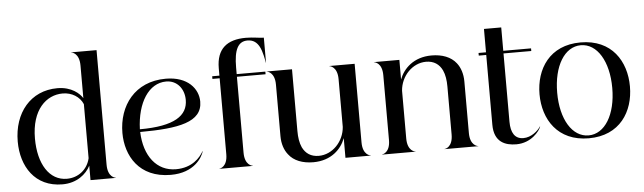

<svg xmlns="http://www.w3.org/2000/svg" viewBox="-50 -990 3997 1191"><g transform="rotate(-5 1949.0 -394.5)"><path d="M471.5 -713.5V-510.5C454 -539 405 -586 316 -586C149 -586 42.5 -456 42.5 -277C42.5 -123.5 124.5 11 296.5 11C386 11 445.5 -38.5 471.5 -90V0H630V-1C625 -1 579 -8.5 579 -86.5V-800H420.5V-799C425.5 -799 471.5 -791.5 471.5 -713.5ZM471.5 -473V-136.5C456 -68 399 -21 326.5 -21C218 -21 150.5 -127.5 150.5 -287C150.5 -466.5 244 -550.5 346 -550.5C402.5 -550.5 451.5 -520.5 471.5 -473Z M971 11C1117.5 11 1169 -80 1180.5 -117.5L1179 -118C1157.5 -79.5 1107 -21 1006 -21C886.5 -21 809.5 -120 804.5 -270.5C1045.5 -271 1192 -298.5 1192 -426C1192 -506 1127.5 -586 991 -586C798 -586 694 -443.5 694 -273.5C694 -133 773 11 971 11ZM804 -287.5C809.5 -453 883.5 -568.5 992 -568.5C1060 -568.5 1103.5 -513 1103.5 -444.5C1103.5 -347 1021 -287.5 804 -287.5Z M1432 -86.5V-559.5H1610.5V-576H1432V-617C1432 -728.5 1458 -778 1517 -778C1555 -778 1575.5 -757.5 1588.5 -734.5C1607.5 -702 1616.5 -641 1618.5 -631H1619.5V-786.5C1593 -786.5 1553.5 -795.5 1508 -795.5C1391.5 -795.5 1324.5 -743.5 1324.5 -622V-576H1279.5V-559.5H1324.5V-86.5C1324.5 -8.5 1278.5 -1 1274 -1V0H1483V-1C1478.5 -1 1432 -8.5 1432 -86.5Z M1858.5 10C1971 10 2034.5 -56.5 2059 -122.5V0H2217.5V-1C2213 -1 2166.5 -8.5 2166.5 -86.5V-576H2008.5V-575C2013 -575 2059 -567.5 2059 -490V-192.5C2052.5 -102.5 1981.5 -26.5 1895.5 -26.5C1847 -26.5 1814 -49 1794.5 -89C1781.5 -117.5 1776.5 -153 1776.5 -190.5V-576H1618.5V-575C1623 -575 1669 -567.5 1669 -490V-168.5C1669 -121.5 1682.5 -81.5 1705.5 -53C1737.5 -10.5 1792.5 10 1858.5 10Z M2337.5 -490V-86.5C2337.5 -8.5 2291.5 -1 2286.5 -1V0H2496V-1C2491 -1 2445 -8.5 2445 -86.5V-384C2451.5 -474 2523 -550 2608.5 -550C2657 -550 2690.5 -527 2709.5 -487C2722.5 -459 2727.5 -423.5 2727.5 -385.5V-86.5C2727.5 -8.5 2681.5 -1 2676.5 -1V0H2886V-1C2881 -1 2835 -8.5 2835 -86.5V-407.5C2835 -455 2821.5 -495 2799 -523.5C2766.5 -565.5 2711.5 -586 2646 -586C2533.5 -586 2469.5 -519.5 2445 -454V-576H2286.5V-575C2291.5 -575 2337.5 -567.5 2337.5 -490Z M3092 -134V-559.5H3265V-576H3092V-721.5H2984.5V-576H2938V-559.5H2984.5V-124.5C2984.5 -17 3053 9 3122.5 9C3216 9 3269 -60.5 3279 -88H3277C3262 -64 3219.5 -25 3168.5 -25.5C3117 -26 3092 -65 3092 -134Z M3574 11C3768 11 3855.5 -131.5 3855.5 -287.5C3855.5 -444 3768 -586 3574 -586C3380 -586 3292.5 -444 3292.5 -287.5C3292.5 -131.5 3380 11 3574 11ZM3402.5 -287.5C3402.5 -454 3472.5 -568.5 3574 -568.5C3675 -568.5 3745.5 -454 3745.5 -287.5C3745.5 -121.5 3675 -7 3574 -7C3472.5 -7 3402.5 -121.5 3402.5 -287.5Z"/></g></svg>

Font: Beautique Display Thin
Style: Bold
Weight: 500
Designer: Nhat-Quang Ngo
Version: Version 1.100;Glyphs 3.2.3 (3260)